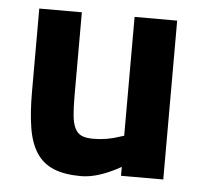

<svg xmlns="http://www.w3.org/2000/svg" viewBox="-43 -545 639 602"><g transform="rotate(5 276.5 -244.0)"><path d="M357 -126V-500H491V0H358V-28Q287 12 233 12Q181 12 147 -2Q113 -16 93 -46Q73 -76 65 -123.5Q57 -171 57 -238V-500H191V-236Q191 -199 193.5 -174.5Q196 -150 203.5 -135Q211 -120 224.5 -114Q238 -108 261 -108Q304 -108 344 -122Z"/></g></svg>

Font: Sunflower
Style: Bold
Weight: 700
Designer: JIKJI
Foundry: JIKJI
Version: Version 1.00